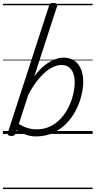

<svg xmlns="http://www.w3.org/2000/svg" viewBox="-20 -911 650 1306"><path d="M57 14Q42 14 35.5 7.5Q29 1 34 -11L313 -870Q317 -883 323 -887Q329 -891 343 -891Q359 -891 365.5 -885.5Q372 -880 368 -868L213 -391Q249 -440 285 -467.5Q321 -495 353 -507Q385 -519 412 -519Q475 -519 510.5 -475Q546 -431 546 -355Q546 -311 533.5 -260Q521 -209 495.5 -160Q470 -111 431.5 -71Q393 -31 341 -7Q289 17 223 17Q191 17 157 5.5Q123 -6 93 -26L87 -4Q83 5 76.5 9.5Q70 14 57 14ZM108 -68Q143 -47 171.5 -39Q200 -31 227 -31Q281 -31 323 -52Q365 -73 396 -107.5Q427 -142 447.5 -184.5Q468 -227 478 -270Q488 -313 488 -351Q488 -387 478 -413.5Q468 -440 448 -454.5Q428 -469 398 -469Q364 -469 326 -447.5Q288 -426 249.5 -382Q211 -338 173 -268ZM0 365H610V375H0ZM0 -20H610V0H0ZM0 -505H610V-500H0ZM0 -885H610V-875H0Z"/></svg>

Font: Playwrite DK Uloopet Guides
Style: Regular
Weight: 400
Designer: Veronika Burian, José Scaglione
Foundry: TypeTogether
Version: Version 1.003